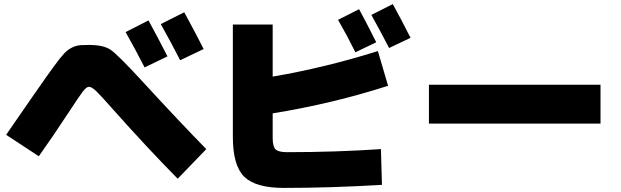

<svg xmlns="http://www.w3.org/2000/svg" viewBox="-20 -870 3040 940"><path d="M800 -594 688 -540Q648 -618 595 -713L707 -770Q752 -688 800 -594ZM977 -630 862 -575Q820 -658 767 -752L882 -810Q946 -692 977 -630ZM850 5Q700 -147 531 -337Q473 -403 451 -424Q429 -445 415 -445Q403 -445 384.5 -420.5Q366 -396 321 -327Q235 -196 170 -105L10 -210L151 -414L152 -415Q262 -575 294 -608Q329 -645 375 -649L415 -650Q487 -650 522 -626Q557 -602 673 -476Q869 -263 990 -140Z M1822 -663 1720 -614Q1681 -693 1635 -773L1738 -825Q1773 -761 1822 -663ZM1990 -685 1885 -635Q1840 -722 1798 -797L1903 -850Q1939 -785 1990 -685ZM1845 -140 1850 35Q1600 50 1370 50Q1232 50 1176 -4.5Q1120 -59 1120 -200V-750H1315V-495Q1573 -539 1830 -620L1880 -450Q1610 -363 1315 -315V-195Q1315 -153 1329 -139Q1343 -125 1385 -125Q1624 -125 1845 -140Z M2080 -265V-455H2920V-265Z"/></svg>

Font: Mplus 1p Black
Style: Regular
Weight: 900
Version: Version 1.061